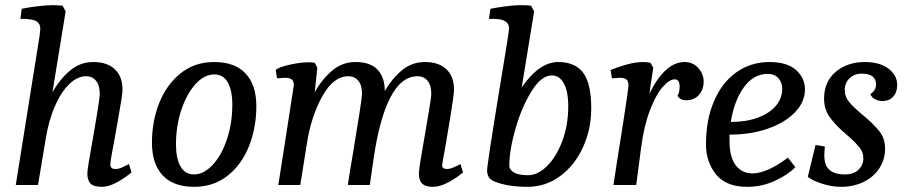

<svg xmlns="http://www.w3.org/2000/svg" viewBox="-20 -716 3506 743"><path d="M318 -45Q318 -63 341 -189Q344 -206 355 -272Q366 -338 366 -353Q366 -386 351.5 -403.5Q337 -421 313 -421Q279 -421 247 -389.5Q215 -358 191.5 -303Q168 -248 157 -179L127 0H41L133 -576Q136 -600 136 -604Q136 -624 122 -633Q108 -642 74 -643H59L64 -682Q87 -687 122.5 -691.5Q158 -696 185 -696Q198 -696 222 -694L234 -672L183 -359Q211 -409 250.5 -442.5Q290 -476 341 -476Q395 -476 424.5 -448Q454 -420 454 -369Q454 -349 440.5 -275Q427 -201 425 -187Q407 -93 407 -81Q407 -71 411.5 -66.5Q416 -62 428 -62Q439 -62 454.5 -69Q470 -76 479 -81L489 -49Q466 -29 433.5 -11Q401 7 375 7Q341 7 329.5 -6.5Q318 -20 318 -45Z M568 -164Q568 -246 596 -317Q624 -388 678.5 -432Q733 -476 809 -476Q889 -476 930.5 -431.5Q972 -387 972 -305Q972 -223 944 -151.5Q916 -80 861.5 -36.5Q807 7 731 7Q651 7 609.5 -37.5Q568 -82 568 -164ZM879 -311Q879 -366 861.5 -397Q844 -428 809 -428Q771 -428 737 -391Q703 -354 682 -291.5Q661 -229 661 -157Q661 -103 678.5 -72Q696 -41 731 -41Q768 -41 802.5 -77.5Q837 -114 858 -176.5Q879 -239 879 -311Z M1710 -62Q1721 -62 1737 -69Q1753 -76 1762 -81L1772 -49Q1749 -29 1716 -11Q1683 7 1655 7Q1627 7 1614 -5Q1601 -17 1601 -45Q1601 -65 1624 -193Q1627 -213 1638 -276Q1649 -339 1649 -353Q1649 -386 1634.5 -403.5Q1620 -421 1596 -421Q1533 -421 1490.5 -338.5Q1448 -256 1426 -103L1411 0H1326Q1329 -22 1334 -52Q1339 -82 1345 -117Q1381 -333 1381 -353Q1381 -386 1366.5 -403.5Q1352 -421 1328 -421Q1270 -421 1227 -343Q1184 -265 1168 -163L1142 0H1057L1083 -166Q1117 -385 1117 -386Q1117 -402 1109 -408.5Q1101 -415 1083 -415Q1076 -415 1052 -413L1047 -445Q1058 -456 1100.5 -465.5Q1143 -475 1176 -475Q1186 -475 1198 -473L1208 -454L1198 -359Q1225 -408 1264.5 -442Q1304 -476 1356 -476Q1412 -476 1440.5 -447Q1469 -418 1469 -364Q1497 -412 1535.5 -444Q1574 -476 1624 -476Q1678 -476 1707.5 -448Q1737 -420 1737 -369Q1737 -350 1721.5 -256Q1706 -162 1702 -140Q1691 -83 1691 -76Q1691 -62 1710 -62Z M1893 -14Q1865 -25 1865 -56Q1865 -80 1917 -396Q1950 -594 1950 -606Q1950 -643 1890 -643H1872L1878 -682Q1897 -686 1932.5 -691Q1968 -696 1998 -696Q2021 -696 2035 -694L2047 -672L1999 -378Q2067 -476 2140 -476Q2206 -476 2237 -434Q2268 -392 2268 -297Q2268 -216 2236 -146Q2204 -76 2147.5 -34.5Q2091 7 2022 7Q1943 7 1893 -14ZM2179 -305Q2179 -363 2161.5 -394Q2144 -425 2115 -424Q2075 -424 2037 -363Q1999 -302 1975 -218.5Q1951 -135 1951 -76Q1951 -59 1969 -48.5Q1987 -38 2023 -38Q2061 -38 2097 -73.5Q2133 -109 2156 -170.5Q2179 -232 2179 -305Z M2367 -86Q2372 -116 2392 -244.5Q2412 -373 2412 -386Q2412 -402 2404 -408.5Q2396 -415 2379 -415Q2372 -415 2348 -413L2343 -445Q2369 -456 2404 -466Q2439 -476 2471 -476Q2483 -476 2497 -473L2508 -454L2493 -354Q2554 -476 2629 -476Q2661 -476 2682 -453Q2703 -430 2703 -400Q2703 -370 2685 -349Q2667 -328 2635 -328Q2622 -328 2613.5 -333.5Q2605 -339 2602 -345Q2610 -359 2610 -381Q2610 -409 2591 -409Q2570 -409 2544 -379Q2518 -349 2495 -289Q2472 -229 2461 -145L2442 0H2354Z M2712 -157Q2712 -252 2743 -324.5Q2774 -397 2830 -436.5Q2886 -476 2958 -476Q3026 -476 3060.5 -445Q3095 -414 3095 -370Q3095 -322 3057 -282Q3019 -242 2952.5 -218.5Q2886 -195 2803 -195V-172Q2803 -108 2827 -76.5Q2851 -45 2892 -45Q2948 -45 3029 -106L3058 -69Q3027 -38 2977 -15.5Q2927 7 2872 7Q2789 7 2750.5 -41.5Q2712 -90 2712 -157ZM3007 -372Q3007 -396 2992.5 -413Q2978 -430 2951 -430Q2896 -430 2858.5 -378Q2821 -326 2808 -244Q2867 -244 2912 -260.5Q2957 -277 2982 -306Q3007 -335 3007 -372Z M3106 -32 3136 -155 3172 -149Q3170 -129 3170 -113Q3170 -77 3189.5 -59Q3209 -41 3250 -41Q3283 -41 3302 -59Q3321 -77 3321 -104Q3321 -127 3306 -145.5Q3291 -164 3273 -180Q3255 -196 3249 -201Q3211 -234 3190 -264Q3169 -294 3169 -334Q3169 -400 3214 -438Q3259 -476 3327 -476Q3384 -476 3418 -450.5Q3452 -425 3452 -387Q3452 -359 3436.5 -342Q3421 -325 3395 -325Q3379 -325 3366 -332Q3353 -339 3348 -352Q3370 -366 3370 -389Q3370 -431 3315 -431Q3286 -431 3267.5 -413Q3249 -395 3249 -367Q3249 -341 3267 -320Q3285 -299 3320 -270Q3362 -235 3383.5 -207.5Q3405 -180 3405 -140Q3405 -99 3383 -65Q3361 -31 3322 -12Q3283 7 3235 7Q3199 7 3161.5 -5Q3124 -17 3106 -32Z"/></svg>

Font: Caladea
Style: Italic
Weight: 400
Italic angle: -9°
Designer: Carolina Giovagnoli and Andres Torresi
Foundry: Carolina Giovagnoli & Andres Torresi
Version: Version 1.001